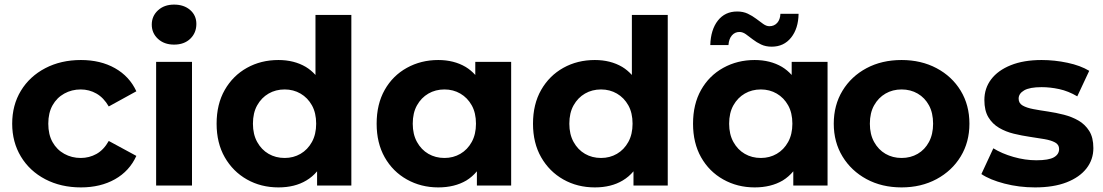

<svg xmlns="http://www.w3.org/2000/svg" viewBox="-20 -807 4799 835"><path d="M332 8Q245 8 177 -27.5Q109 -63 71 -126Q33 -189 33 -269Q33 -350 71 -412.5Q109 -475 177 -510.5Q245 -546 332 -546Q417 -546 480 -510.5Q543 -475 573 -410L453 -344Q431 -382 399.5 -400Q368 -418 331 -418Q292 -418 259.5 -400Q227 -382 208.5 -349Q190 -316 190 -269Q190 -222 208.5 -189Q227 -156 259.5 -138Q292 -120 331 -120Q368 -120 399.5 -137.5Q431 -155 453 -194L573 -129Q543 -63 480 -27.5Q417 8 332 8Z M659 0V-538H815V0ZM737 -613Q694 -613 667 -638Q640 -663 640 -700Q640 -737 667 -762Q694 -787 737 -787Q780 -787 807 -763.5Q834 -740 834 -703Q834 -664 807.5 -638.5Q781 -613 737 -613Z M1191 8Q1115 8 1054 -26.5Q993 -61 957.5 -123Q922 -185 922 -269Q922 -354 957.5 -416Q993 -478 1054 -512Q1115 -546 1191 -546Q1259 -546 1310 -516Q1333 -502 1352 -481V-742H1508V0H1359V-62Q1339 -38 1312 -22Q1262 8 1191 8ZM1218 -120Q1256 -120 1287 -138Q1318 -156 1336.5 -189.5Q1355 -223 1355 -269Q1355 -316 1336.5 -349Q1318 -382 1287 -400Q1256 -418 1218 -418Q1179 -418 1148 -400Q1117 -382 1098.5 -349Q1080 -316 1080 -269Q1080 -223 1098.5 -189.5Q1117 -156 1148 -138Q1179 -120 1218 -120Z M1886 8Q1811 8 1749.5 -26.5Q1688 -61 1653 -123Q1618 -185 1618 -269Q1618 -354 1653 -416Q1688 -478 1749.5 -512Q1811 -546 1886 -546Q1954 -546 2005 -516Q2028 -502 2047 -481V-538H2203V0H2054V-62Q2034 -38 2008 -22Q1957 8 1886 8ZM1913 -120Q1951 -120 1982 -138Q2013 -156 2031.5 -189.5Q2050 -223 2050 -269Q2050 -316 2031.5 -349Q2013 -382 1982 -400Q1951 -418 1913 -418Q1874 -418 1843 -400Q1812 -382 1793.5 -349Q1775 -316 1775 -269Q1775 -223 1793.5 -189.5Q1812 -156 1843 -138Q1874 -120 1913 -120Z M2567 8Q2491 8 2430 -26.5Q2369 -61 2333.5 -123Q2298 -185 2298 -269Q2298 -354 2333.5 -416Q2369 -478 2430 -512Q2491 -546 2567 -546Q2635 -546 2686 -516Q2709 -502 2728 -481V-742H2884V0H2735V-62Q2715 -38 2688 -22Q2638 8 2567 8ZM2594 -120Q2632 -120 2663 -138Q2694 -156 2712.5 -189.5Q2731 -223 2731 -269Q2731 -316 2712.5 -349Q2694 -382 2663 -400Q2632 -418 2594 -418Q2555 -418 2524 -400Q2493 -382 2474.5 -349Q2456 -316 2456 -269Q2456 -223 2474.5 -189.5Q2493 -156 2524 -138Q2555 -120 2594 -120Z M3262 8Q3187 8 3125.5 -26.5Q3064 -61 3029 -123Q2994 -185 2994 -269Q2994 -354 3029 -416Q3064 -478 3125.5 -512Q3187 -546 3262 -546Q3330 -546 3381 -516Q3404 -502 3423 -481V-538H3579V0H3430V-62Q3410 -38 3384 -22Q3333 8 3262 8ZM3289 -120Q3327 -120 3358 -138Q3389 -156 3407.5 -189.5Q3426 -223 3426 -269Q3426 -316 3407.5 -349Q3389 -382 3358 -400Q3327 -418 3289 -418Q3250 -418 3219 -400Q3188 -382 3169.5 -349Q3151 -316 3151 -269Q3151 -223 3169.5 -189.5Q3188 -156 3219 -138Q3250 -120 3289 -120ZM3336 -604Q3310 -604 3290 -613.5Q3270 -623 3254 -635.5Q3238 -648 3224 -658Q3210 -668 3196 -668Q3176 -668 3163 -653Q3150 -638 3148 -611H3069Q3071 -678 3102 -717.5Q3133 -757 3186 -757Q3212 -757 3232 -747.5Q3252 -738 3268.5 -725.5Q3285 -713 3299 -703Q3313 -693 3326 -693Q3347 -693 3360 -707.5Q3373 -722 3374 -747H3453Q3452 -683 3420.5 -643.5Q3389 -604 3336 -604Z M3901 8Q3815 8 3748.5 -28Q3682 -64 3644 -126.5Q3606 -189 3606 -269Q3606 -350 3644 -412.5Q3682 -475 3748.5 -510.5Q3815 -546 3901 -546Q3986 -546 4053 -510.5Q4120 -475 4158 -412.5Q4196 -350 4196 -269Q4196 -189 4158 -126.5Q4120 -64 4053 -28Q3986 8 3901 8ZM3901 -120Q3940 -120 3971 -138Q4002 -156 4020 -189.5Q4038 -223 4038 -269Q4038 -316 4020 -349Q4002 -382 3971 -400Q3940 -418 3901 -418Q3862 -418 3831 -400Q3800 -382 3781.5 -349Q3763 -316 3763 -269Q3763 -223 3781.5 -189.5Q3800 -156 3831 -138Q3862 -120 3901 -120Z M4481 8Q4412 8 4348.5 -8.5Q4285 -25 4248 -50L4300 -162Q4337 -139 4387.5 -124.5Q4438 -110 4487 -110Q4541 -110 4563.5 -123Q4586 -136 4586 -159Q4586 -178 4568.5 -187.5Q4551 -197 4522 -202Q4493 -207 4458.5 -212Q4424 -217 4389 -225.5Q4354 -234 4325 -251Q4296 -268 4278.5 -297Q4261 -326 4261 -372Q4261 -423 4290.5 -462Q4320 -501 4376 -523.5Q4432 -546 4510 -546Q4566 -546 4622.5 -534Q4679 -522 4717 -499L4665 -388Q4626 -411 4586.5 -419.5Q4547 -428 4510 -428Q4458 -428 4434 -414Q4410 -400 4410 -378Q4410 -358 4427.5 -348Q4445 -338 4474 -332.5Q4503 -327 4537.5 -322Q4572 -317 4607 -308Q4642 -299 4670.5 -282.5Q4699 -266 4717 -237.5Q4735 -209 4735 -163Q4735 -113 4705 -74.5Q4675 -36 4618.5 -14Q4562 8 4481 8Z"/></svg>

Font: Montserrat Z
Style: Bold
Weight: 700
Designer: Julieta Ulanovsky
Foundry: Julieta Ulanovsky
Version: Version 8.000